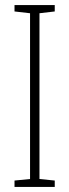

<svg xmlns="http://www.w3.org/2000/svg" viewBox="-20 -734 272 754"><path d="M195 0H37V-25L98 -31V-682L37 -689V-714H195V-689L135 -682V-31L195 -25Z"/></svg>

Font: Noto Sans Gujarati ExtraCondensed ExtraLight
Style: Regular
Weight: 200
Width: 2
Designer: Jelle Bosma - Monotype Design Team, Universal Thirst
Foundry: Monotype Imaging Inc.
Version: Version 2.106; ttfautohint (v1.8.4.7-5d5b)